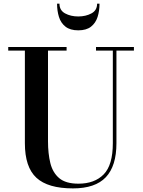

<svg xmlns="http://www.w3.org/2000/svg" viewBox="-20 -1004 773 1038"><path d="M301.5 -984Q301.5 -948 332 -931.5Q362.5 -915 403 -915Q443.5 -915 474.2 -931.5Q505 -948 505 -984H518Q518 -945 507.5 -912.2Q497 -879.5 472 -859.8Q447 -840 403 -840Q359.5 -840 334.2 -859.8Q309 -879.5 298.8 -912.2Q288.5 -945 288.5 -984ZM24.5 -750H340V-730.5H239.5V-240Q239.5 -174 252.2 -122.2Q265 -70.5 300.2 -40.8Q335.5 -11 404 -11Q491.5 -11 540.8 -61.5Q590 -112 590 -230V-730.5H499V-750H704V-730.5H609.5V-230Q609.5 -106.5 552.2 -46Q495 14.5 374.5 14.5Q239 14.5 176.8 -43Q114.5 -100.5 114.5 -230V-730.5H24.5Z"/></svg>

Font: Bodoni* 11pt Medium
Style: Regular
Weight: 500
Version: Version 2.3